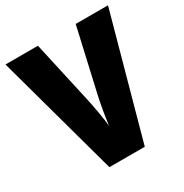

<svg xmlns="http://www.w3.org/2000/svg" viewBox="-166 -843 931 973"><g transform="rotate(-30 300.0 -357.0)"><path d="M600 -714H411L330 -358C319 -313 304 -224 299 -182C296 -224 279 -314 269 -359L190 -714H0L196 0H403Z"/></g></svg>

Font: Noto Sans Devanagari UI Condensed Black
Style: Regular
Weight: 900
Width: 3
Designer: Jelle Bosma - Monotype Design Team
Foundry: Monotype Imaging Inc.
Version: Version 2.004